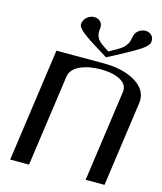

<svg xmlns="http://www.w3.org/2000/svg" viewBox="-144 -1125 1038 1229"><g transform="rotate(15 375.0 -510.5)"><path d="M147.5 -750H460Q593.8 -750 675.8 -698.2Q757.8 -646.5 746.1 -562.5L667 0H542L627 -604.5Q633.8 -653.3 584.5 -680.7Q535.2 -708 454.1 -708Q373 -708 315.9 -681.2Q258.8 -654.3 252 -604.5L167 0H42ZM469.7 -831.1Q472.7 -833 488.8 -841.8Q504.9 -850.6 508.3 -852.5Q511.7 -854.5 524.9 -862.3Q538.1 -870.1 541 -872.6Q543.9 -875 554.2 -882.3Q564.5 -889.6 566.9 -894.5Q569.3 -899.4 576.2 -907.2Q583 -915 585.4 -921.9Q587.9 -928.7 590.3 -938Q592.8 -947.3 594.7 -958Q598.6 -987.3 620.1 -1003.9Q641.6 -1020.5 666 -1020.5Q691.4 -1020.5 707.5 -1003.9Q723.6 -987.3 719.7 -958Q715.8 -934.6 668.5 -903.8Q621.1 -873 517.6 -818.4Q482.4 -800.8 464.8 -791Q448.2 -800.8 424.8 -815.9Q401.4 -831.1 387.2 -839.4Q373 -847.7 354 -859.9Q335 -872.1 324.2 -879.9Q313.5 -887.7 300.3 -897.5Q287.1 -907.2 279.8 -914.6Q272.5 -921.9 265.6 -929.7Q258.8 -937.5 256.8 -944.3Q254.9 -951.2 255.9 -958Q259.8 -987.3 280.8 -1003.9Q301.8 -1020.5 327.1 -1020.5Q351.6 -1020.5 368.2 -1003.9Q384.8 -987.3 380.9 -958Q378.9 -947.3 379.4 -938Q379.9 -928.7 380.4 -921.9Q380.9 -915 384.8 -907.2Q388.7 -899.4 390.6 -894.5Q392.6 -889.6 399.9 -882.3Q407.2 -875 409.7 -872.1Q412.1 -869.1 422.9 -861.8Q433.6 -854.5 436.5 -852.5Q439.5 -850.6 452.6 -841.8Q465.8 -833 469.7 -831.1Z"/></g></svg>

Font: okolaks
Style: BoldItalic
Weight: 600
Width: 8
Italic angle: -8°
Version: Version 000.6.0